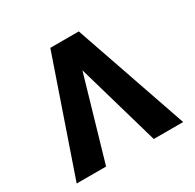

<svg xmlns="http://www.w3.org/2000/svg" viewBox="-158 -899 1084 1069"><g transform="rotate(-30 384.0 -364.0)"><path d="M536.6 0 376.5 -555.2 351.1 -727.5H474.6L725.6 0ZM391.1 -555.2 230 0H41L291.5 -727.5H415.5Z"/></g></svg>

Font: Inter 20pt ExtraBold
Style: Regular
Weight: 800
Version: Version 4.001;git-66647c0bb